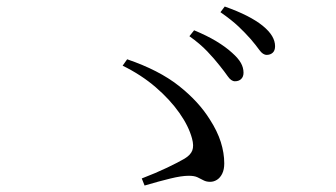

<svg xmlns="http://www.w3.org/2000/svg" viewBox="-20 -731 1040 594"><path d="M658.7 -529.1Q643.4 -548.7 621.3 -572Q599.2 -595.3 566 -619L580.5 -637.3Q620 -621 649 -603.5Q678 -586 697.9 -567.8Q717.1 -550.8 725.2 -536.3Q733.4 -521.8 733.4 -506Q733.4 -493.6 726 -486.5Q718.6 -479.4 706.5 -479.6Q695.1 -479.8 684.8 -494.7Q674.5 -509.5 658.7 -529.1ZM755.4 -610.3Q738.4 -629.6 717.8 -649.1Q697.3 -668.6 662 -693.3L675.3 -710.8Q715.2 -696.7 744.4 -681.8Q773.6 -666.8 792.6 -651.4Q812.6 -635 821.8 -619.4Q831 -603.8 831 -588Q831 -574.5 823.7 -567.9Q816.3 -561.2 805.2 -561.2Q793.2 -561.2 782.5 -576.2Q771.7 -591.3 755.4 -610.3ZM418.6 -178.9Q462.4 -195.7 496.9 -212.2Q531.5 -228.7 551.3 -240.4Q569.5 -251.4 574.9 -265.5Q580.3 -279.7 574.1 -302.5Q563.8 -340.8 534.8 -381.9Q505.9 -423 461.6 -461.2Q417.2 -499.4 359.4 -527.8L373.4 -547.6Q471.6 -514.1 533.2 -465.5Q594.7 -417 629.3 -361.2Q652.3 -325.6 663.1 -291.6Q673.8 -257.5 673.8 -225.5Q673.8 -206.8 667.6 -194Q661.4 -181.2 651.5 -174.9Q641.5 -168.5 630.2 -168.5Q618.1 -168.5 609.5 -173.2Q600.9 -177.9 591.1 -182.5Q581.3 -187.2 564.1 -187.2Q541.7 -187.2 507.1 -178.7Q472.4 -170.3 427.3 -157Z"/></svg>

Font: Noto Serif SC
Style: Regular
Weight: 200
Designer: Ryoko NISHIZUKA 西塚涼子 (kana & ideographs); Frank Grießhammer (Latin, Greek & Cyrillic); Wenlong ZHANG 张文龙 (bopomofo); San
Foundry: Adobe
Version: Version 2.001;hotconv 1.1.0;makeotfexe 2.6.0